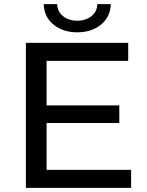

<svg xmlns="http://www.w3.org/2000/svg" viewBox="-20 -907 710 927"><path d="M613 -87V0H105V-700H599V-613H205V-398H556V-313H205V-87ZM191 -887H256Q257 -851 284.5 -829Q312 -807 353 -807Q394 -807 421.5 -829Q449 -851 450 -887H515Q513 -825 467.5 -788Q422 -751 353 -751Q284 -751 238.5 -788Q193 -825 191 -887Z"/></svg>

Font: CMG Sans Medium
Style: Regular
Weight: 500
Designer: Julieta Ulanovsky
Foundry: Julieta Ulanovsky
Version: Version 7.200